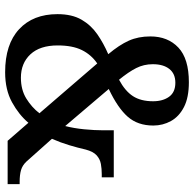

<svg xmlns="http://www.w3.org/2000/svg" viewBox="-24 -740 774 767"><g transform="rotate(90 363.5 -357.0)"><path d="M269 10Q157 10 97 -46Q37 -102 37 -199Q37 -257 59 -295Q81 -333 117 -358Q153 -383 197 -402Q160 -446 143 -484Q126 -522 126 -570Q126 -640 170.5 -682Q215 -724 309 -724Q370 -724 408 -704.5Q446 -685 464 -652.5Q482 -620 482 -582Q482 -520 447 -480Q412 -440 336 -404L484 -230Q493 -265 497 -306Q501 -347 501 -382V-424H689V-376H676Q655 -376 635.5 -372.5Q616 -369 601 -355.5Q586 -342 578 -312Q571 -281 560.5 -246Q550 -211 535 -177L626 -75Q641 -59 660 -53.5Q679 -48 707 -48H716V0H543L471 -83Q439 -45 389 -17.5Q339 10 269 10ZM299 -445Q344 -469 364.5 -500.5Q385 -532 385 -581Q385 -620 367 -645Q349 -670 311 -670Q275 -670 256 -646Q237 -622 237 -580Q237 -544 252.5 -513.5Q268 -483 299 -445ZM291 -53Q339 -53 374 -74.5Q409 -96 433 -127L234 -358Q199 -334 180.5 -296.5Q162 -259 162 -200Q162 -129 197.5 -91Q233 -53 291 -53Z"/></g></svg>

Font: Noto Serif Myanmar SemiCondensed SemiBold
Style: Regular
Weight: 600
Width: 4
Designer: Ben Mitchell and the Monotype Design Team
Foundry: Monotype Imaging Inc.
Version: Version 2.106; ttfautohint (v1.8.4.7-5d5b)